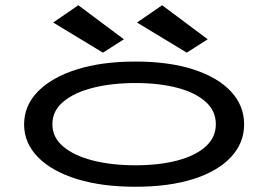

<svg xmlns="http://www.w3.org/2000/svg" viewBox="-20 -705 1040 733"><path d="M497 8Q369 8 273.5 -21.5Q178 -51 125 -105Q72 -159 72 -230Q72 -302 125 -356Q178 -410 273.5 -440Q369 -470 497 -470Q625 -470 718 -440Q811 -410 861.5 -356Q912 -302 912 -230Q912 -159 861.5 -105Q811 -51 718 -21.5Q625 8 497 8ZM497 -74Q587 -74 656 -92Q725 -110 764.5 -145Q804 -180 804 -231Q804 -282 764.5 -317Q725 -352 656 -370Q587 -388 497 -388Q407 -388 335.5 -370Q264 -352 222 -317Q180 -282 180 -231Q180 -180 222 -145Q264 -110 335.5 -92Q407 -74 497 -74ZM373 -504 183 -619 279 -685 453 -555ZM693 -504 503 -619 599 -685 773 -555Z"/></svg>

Font: Inconsolata UltraExpanded Medium
Style: Regular
Weight: 500
Width: 9
Monospace: yes
Designer: Raph Levien, Cyreal, Brenton Simpson
Foundry: Raph Levien, Cyreal, Google
Version: Version 3.001; ttfautohint (v1.8.2.53-6de2)